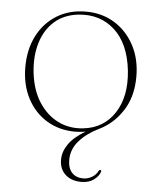

<svg xmlns="http://www.w3.org/2000/svg" viewBox="-49 -497 606 739"><g transform="rotate(5 254.0 -127.0)"><path d="M254 -453.5Q316 -453.5 364.2 -423.8Q412.5 -394 440.5 -341.5Q468.5 -289 468.5 -221Q468.5 -143.5 433.2 -89Q398 -34.5 341.5 -7.5Q296 14.5 267.5 47Q239 79.5 239 120.5Q239 152.5 255 169.8Q271 187 298.5 187Q316 187 332 177.8Q348 168.5 355 153.5Q358 148.5 362 149Q366.5 149.5 365 155.5Q360.5 171.5 341.5 186.2Q322.5 201 292.5 201Q254 201 230.8 179.8Q207.5 158.5 207.5 122.5Q207.5 91.5 227.8 62.2Q248 33 292 7Q277.5 9 268.8 9.8Q260 10.5 252 10.5Q190 10.5 142 -18.8Q94 -48 66.8 -100.2Q39.5 -152.5 39.5 -221Q39.5 -289 66.2 -341.5Q93 -394 141.5 -423.8Q190 -453.5 254 -453.5ZM282 -5Q360.5 -13.5 402.5 -77.8Q444.5 -142 434 -241.5Q422.5 -344.5 366 -396.2Q309.5 -448 226 -439.5Q171 -433.5 134.5 -401.8Q98 -370 82 -318.2Q66 -266.5 73 -202.5Q80.5 -136 110 -89.8Q139.5 -43.5 184 -21.2Q228.5 1 282 -5Z"/></g></svg>

Font: Fraunces 72pt S000 Thin
Style: Regular
Weight: 100
Version: Version 1.000; ttfautohint (v1.8.3)